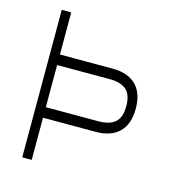

<svg xmlns="http://www.w3.org/2000/svg" viewBox="-105 -790 810 880"><g transform="rotate(15 300.0 -350.0)"><path d="M375 -500H110V-450H375Q427 -450 453.5 -427Q480 -404 480 -350H525Q525 -424 486 -462Q447 -500 375 -500ZM375 -250H125L100 -200H375Q447 -200 486 -238Q525 -276 525 -350H480Q480 -296 453.5 -273Q427 -250 375 -250ZM125 0V-700H80V0Z"/></g></svg>

Font: Millimetre
Style: Light
Weight: 200
Designer: Jérémy Landes
Version: Version 1.0